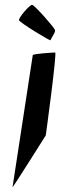

<svg xmlns="http://www.w3.org/2000/svg" viewBox="-20 -785 250 797"><path d="M59 -701C62 -691 190 -613 190 -618C190 -624 213 -653 208 -661C205 -671 123 -765 113 -765C103 -765 56 -711 59 -701ZM32 -8C31 -2 170 -223 170 -223C171 -229 217 -567 209 -567C200 -567 117 -562 116 -556Z"/></svg>

Font: Ampere
Style: SCSuExtIta
Weight: 400
Version: Version 1